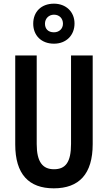

<svg xmlns="http://www.w3.org/2000/svg" viewBox="-20 -1016 587 1046"><path d="M274 -778C341 -778 386 -824 386 -888C386 -952 339 -996 274 -996C205 -996 161 -952 161 -887C161 -823 205 -778 274 -778ZM274 -840C242 -840 225 -859 225 -887C225 -915 246 -936 274 -936C304 -936 323 -915 323 -887C323 -859 302 -840 274 -840ZM485 -231V-714H367V-232C367 -132 337 -94 274 -94C213 -94 180 -133 180 -231V-714H63V-229C63 -67 137 10 273 10C411 10 485 -68 485 -231Z"/></svg>

Font: Noto Sans Myanmar UI ExtraCondensed SemiBold
Style: Regular
Weight: 600
Width: 2
Designer: Monotype Design Team
Foundry: Monotype Imaging Inc.
Version: Version 2.103